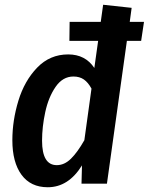

<svg xmlns="http://www.w3.org/2000/svg" viewBox="-20 -773 626 808"><path d="M586 -681 574 -601H514L430 0H323L325 -77Q268 15 181 15Q109 15 70.5 -37.5Q32 -90 32 -183Q32 -266 57.5 -349.5Q83 -433 136.5 -488.5Q190 -544 267 -544Q339 -544 377 -487L393 -601H272L273 -681H404L414 -753L534 -740L526 -681ZM365 -400Q351 -426 333 -438.5Q315 -451 289 -451Q244 -451 214 -407.5Q184 -364 170.5 -301.5Q157 -239 157 -181Q157 -78 219 -78Q251 -78 278.5 -105Q306 -132 335 -183Z"/></svg>

Font: Fira Sans Condensed Medium
Style: Italic
Weight: 500
Width: 3
Italic angle: -8°
Designer: bBox Type GmbH & Carrois Corporate GbR & Edenspiekermann AG
Foundry: bBox Type GmbH & Carrois Corporate GbR & Edenspiekermann AG
Version: Version 4.301